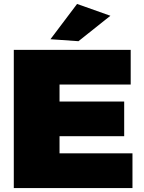

<svg xmlns="http://www.w3.org/2000/svg" viewBox="-20 -954 730 974"><path d="M50 -701H643V-525H282V-439H610V-263H282V-176H652V0H50ZM371 -934 540 -874 378 -745 236 -755Z"/></svg>

Font: Gontserrat Black
Style: Regular
Weight: 900
Designer: Julieta Ulanovsky
Foundry: Julieta Ulanovsky
Version: Version 6.001